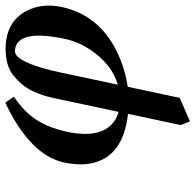

<svg xmlns="http://www.w3.org/2000/svg" viewBox="-26 -460 723 710"><g transform="rotate(-90 335.0 -104.5)"><path d="M546.4 -224.1Q581.1 -387.2 517.6 -407.7Q509.3 -410.2 501 -410.2Q468.3 -410.2 438 -304.7Q430.2 -278.3 423.8 -248L377.4 -29.8Q453.6 -52.2 506.8 -131.8Q536.1 -176.3 546.4 -224.1ZM241.7 236.8 228 203.1 269.5 7.8Q108.9 -9.8 85.9 -130.4Q78.1 -174.8 89.8 -229Q112.3 -335.4 259.3 -419.4Q285.6 -434.6 311 -445.8L333 -414.1Q272.5 -373 243.2 -324.2Q216.8 -279.3 203.6 -220.2Q175.8 -89.8 242.2 -43Q257.8 -32.2 276.9 -26.9L326.7 -261.2Q344.2 -344.7 380.4 -386.2Q394 -401.9 411.6 -416Q447.3 -444.8 509.8 -444.8Q610.4 -444.8 651.4 -365.2Q679.2 -308.6 665 -238.8Q632.8 -86.4 472.2 -21Q421.4 -0.5 369.6 6.8L328.6 199.2Z"/></g></svg>

Font: Linux Libertine Slanted O
Style: Bold Slanted
Weight: 700
Designer: Philipp H. Poll
Foundry: Philipp H. Poll
Version: Version 5.0.0